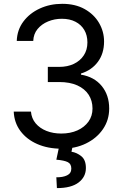

<svg xmlns="http://www.w3.org/2000/svg" viewBox="-20 -757 630 990"><path d="M297.9 9.8Q227.1 9.8 172.4 -14.2Q117.7 -38.1 85.4 -81.3Q53.2 -124.5 50.8 -181.6H139.6Q142.6 -146.5 163.8 -121.1Q185.1 -95.7 219.5 -82Q253.9 -68.4 295.9 -68.4Q342.8 -68.4 379.2 -84.7Q415.5 -101.1 436.3 -130.1Q457 -159.2 457 -197.3Q457 -237.8 437 -268.6Q417 -299.3 378.7 -316.7Q340.3 -334 285.2 -334H226.6V-412.1H285.2Q328.1 -412.1 360.8 -427.7Q393.6 -443.4 412.1 -471.7Q430.7 -500 430.7 -538.1Q430.7 -575.2 414.6 -602.5Q398.4 -629.9 368.9 -645Q339.4 -660.2 298.8 -660.2Q261.2 -660.2 228 -646.5Q194.8 -632.8 173.8 -607.4Q152.8 -582 151.4 -545.9H66.4Q68.4 -603 100.6 -646Q132.8 -689 185.3 -713.1Q237.8 -737.3 300.8 -737.3Q368.2 -737.3 416.5 -710.2Q464.8 -683.1 490.7 -638.7Q516.6 -594.2 516.6 -543Q516.6 -481 484.6 -438Q452.6 -395 397.5 -377.9V-372.1Q465.8 -360.8 504.4 -313.7Q543 -266.6 543 -197.3Q543 -138.2 511 -91.3Q479 -44.4 423.6 -17.3Q368.2 9.8 297.9 9.8ZM285.2 -2.9H354.5L348.6 25.4Q376.5 29.8 399.7 48.8Q422.9 67.9 422.9 109.4Q422.9 155.3 385 184.1Q347.2 212.9 273.4 212.9L270.5 157.2Q303.7 157.7 325.7 147.2Q347.7 136.7 347.7 112.3Q347.7 87.9 329.3 78.9Q311 69.8 270.5 66.4Z"/></svg>

Font: Inter Tight
Style: Regular
Weight: 400
Designer: Rasmus Andersson
Foundry: rsms
Version: Version 3.002